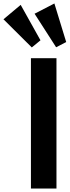

<svg xmlns="http://www.w3.org/2000/svg" viewBox="-110 -1085 405 1105"><path d="M68 0V-750H215V0ZM213 -813 89 -1006 203 -1065 271 -843ZM73 -812 -90 -974 9 -1057 123 -853Z"/></svg>

Font: Freeman
Style: Regular
Weight: 400
Designer: Vernon Adams, Aoife Mooney, Rodrigo Fuenzalida
Foundry: Rodrigo Fuenzalida
Version: Version 1.000; ttfautohint (v1.8.4.7-5d5b)